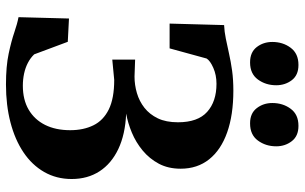

<svg xmlns="http://www.w3.org/2000/svg" viewBox="-208 -800 1020 643"><g transform="rotate(90 301.5 -479.0)"><path d="M263.5 10.5Q202.5 10.5 160.2 1.5Q118 -7.5 88.8 -17.5Q59.5 -27.5 38 -31.5L42.5 -200.5L120.5 -196.5L162.5 -84Q174.5 -71.5 190.8 -63Q207 -54.5 226.8 -50.2Q246.5 -46 267.5 -46Q314.5 -46 347.8 -65.5Q381 -85 398.8 -120.5Q416.5 -156 416.5 -204.5Q416.5 -249 400.2 -282.2Q384 -315.5 347 -333.8Q310 -352 248 -352L180 -345.5V-422L237 -420Q265 -420 292.2 -428Q319.5 -436 341.5 -453.2Q363.5 -470.5 376.8 -498Q390 -525.5 390 -565.5Q390 -632 355.2 -663.2Q320.5 -694.5 261 -694.5Q232 -694.5 208 -684Q184 -673.5 176.5 -661.5L142.5 -537.5H59.5L64.5 -720Q86.5 -721 110 -725.8Q133.5 -730.5 160 -736.5Q186.5 -742.5 217 -746.8Q247.5 -751 284 -751Q365.5 -751 424 -730.2Q482.5 -709.5 514 -670Q545.5 -630.5 545.5 -574.5Q545.5 -533 528.8 -501.5Q512 -470 484.5 -447.2Q457 -424.5 424.5 -411Q392 -397.5 361 -392Q430.5 -389 479.5 -365.8Q528.5 -342.5 554.2 -302.8Q580 -263 580 -209.5Q580 -158.5 556.5 -117.5Q533 -76.5 490.5 -48Q448 -19.5 390.2 -4.5Q332.5 10.5 263.5 10.5ZM189 -807Q155.5 -807 138.2 -829.2Q121 -851.5 121 -881.5Q121 -917 140.5 -943Q160 -969 197.5 -969H198.5Q232 -969 249 -946.8Q266 -924.5 266 -894.5Q266 -859.5 246.8 -833.2Q227.5 -807 190 -807ZM393 -807Q360 -807 342.8 -829.2Q325.5 -851.5 325.5 -881.5Q325.5 -917 344.8 -943Q364 -969 401.5 -969H402.5Q436 -969 453.2 -946.8Q470.5 -924.5 470.5 -894.5Q470.5 -859.5 451.2 -833.2Q432 -807 394 -807Z"/></g></svg>

Font: Merriweather 36pt
Style: Bold
Weight: 700
Designer: Eben Sorkin
Foundry: Eben Sorkin
Version: Version 2.100